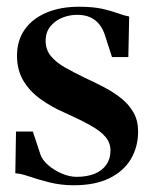

<svg xmlns="http://www.w3.org/2000/svg" viewBox="-20 -539 452 570"><path d="M199 11Q161 11 127 2.5Q93 -6 67 -15Q41 -24 25.5 -24.5L27.5 -148.5H77.5L100 -80.5Q105.5 -64 123 -48.8Q140.5 -33.5 163.5 -23.8Q186.5 -14 207 -14Q238 -14 260.5 -23Q283 -32 295.5 -49.8Q308 -67.5 308 -92Q308 -115 293.2 -132.5Q278.5 -150 248.5 -166.8Q218.5 -183.5 174 -203.5Q132.5 -221.5 100 -245Q67.5 -268.5 49 -300Q30.5 -331.5 30.5 -373.5Q30.5 -419 53.5 -451.5Q76.5 -484 118 -501.5Q159.5 -519 214.5 -519Q256 -519 283.8 -512.8Q311.5 -506.5 330.2 -499.5Q349 -492.5 363.5 -490L361 -369.5H312.5L291.5 -434.5Q286 -452 275.5 -465.8Q265 -479.5 248.8 -487.2Q232.5 -495 208.5 -495Q187 -495 165.8 -486.8Q144.5 -478.5 130 -461.2Q115.5 -444 115.5 -417.5Q115.5 -391 131.5 -372Q147.5 -353 173.8 -338.2Q200 -323.5 231 -308.5Q261.5 -294.5 290 -279.5Q318.5 -264.5 341 -246.2Q363.5 -228 376.8 -204.2Q390 -180.5 390 -148.5Q390 -103.5 368.8 -67.2Q347.5 -31 305 -10Q262.5 11 199 11Z"/></svg>

Font: Merriweather 144pt SemiBold
Style: Regular
Weight: 600
Version: Version 2.100